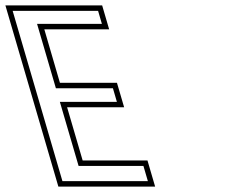

<svg xmlns="http://www.w3.org/2000/svg" viewBox="-172 -687 889 707"><path d="M371.1 -96H132.4L75.1 -292H285.1L258.7 -382H48.7L-8.8 -579H229.9L204.2 -667H-152.1L42.9 0H399.2ZM356.1 -76 372.5 -20H57.9L-125.4 -647H189.2L203.2 -599H-35.5L33.8 -362H243.8L258.4 -312H48.4L117.4 -76Z"/></svg>

Font: Din Kursivschrift
Style: BreitLeftGho
Weight: 400
Version: Version 1.089